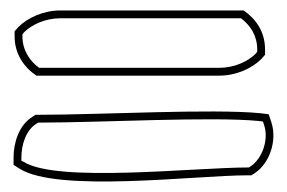

<svg xmlns="http://www.w3.org/2000/svg" viewBox="-20 -458 551 368"><path d="M6 -142 17 -135C90 -88 355 -122 455 -122H462L468 -126C496 -144 512 -188 500 -224L495 -239L479 -241C387 -250 172 -238 55 -238H48L42 -234C16 -218 6 -184 6 -156ZM8 -388C8 -354 27 -328 50 -313H400C433 -313 463 -327 481 -345L488 -353V-363C488 -398 470 -422 447 -438H96C63 -438 33 -424 15 -406L8 -398ZM21 -150V-156C21 -181 30 -209 50 -221L53 -223H55C172 -223 388 -235 477 -226L484 -225L486 -219C496 -190 482 -153 460 -139L457 -137H455C352 -137 89 -107 25 -148ZM23 -388V-392L26 -396C41 -411 67 -423 96 -423H442C460 -409 473 -390 473 -363V-359L470 -355C455 -340 429 -328 400 -328H55C37 -341 23 -362 23 -388Z"/></svg>

Font: Snowfall
Style: BlkOl
Weight: 900
Designer: Jasper
Foundry: Cannot Into Space Fonts
Version: Version 0.9